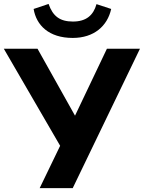

<svg xmlns="http://www.w3.org/2000/svg" viewBox="-43 -970 742 990"><path d="M332 0 678.7 -718.8H508.3L343.8 -373.5L150.4 -718.8H-23.4L267.1 -218.3L161.6 0ZM332 -774.4C440.9 -774.4 510.7 -835 530.3 -923.8L454.6 -948.7C438.5 -890.6 400.9 -858.9 333 -858.9C266.1 -858.9 229.5 -886.2 207.5 -949.7L130.4 -923.8C144 -840.8 208 -774.4 332 -774.4Z"/></svg>

Font: Winston ExtraBold
Style: Regular
Weight: 800
Designer: Vernon Adams, Kim Jin-seong, David Berlow, Cristiano Sobral
Foundry: The Winston Project Authors
Version: Version 3.004